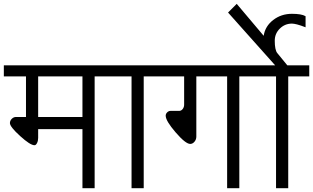

<svg xmlns="http://www.w3.org/2000/svg" viewBox="-33 -996 1656 1016"><path d="M168.9 -377H403.3V-591.8H168.9ZM-12.7 -591.8V-650.4H579.1V-591.8H467.8V0H403.3V-312.5H168.9V-266.6Q168.9 -251 163.1 -239.3Q157.2 -227.5 149.4 -227.5Q127 -227.5 73.2 -276.4Q19.5 -325.2 19.5 -344.7Q19.5 -357.4 29.3 -367.2Q39.1 -377 51.8 -377H104.5V-591.8Z M552.7 -591.8V-650.4H838.9V-591.8H727.5V0H663.1V-591.8Z M812.5 -591.8V-650.4H1343.8V-591.8H1233.4V0H1168.9V-591.8H1005.9V-273.4Q1005.9 -257.8 996.1 -246.1Q986.3 -234.4 973.6 -234.4Q949.2 -234.4 896.5 -295.4Q843.8 -356.4 843.8 -383.8Q843.8 -393.6 851.6 -401.4Q859.4 -409.2 869.1 -409.2H915Q925.8 -409.2 933.6 -418.9Q941.4 -428.7 941.4 -442.4V-591.8Z M1317.4 -591.8V-650.4H1422.9L1173.8 -929.7L1219.7 -975.6L1362.3 -806.6Q1370.1 -857.4 1412.6 -890.1Q1455.1 -922.9 1511.7 -922.9Q1537.1 -922.9 1554.7 -919.9Q1572.3 -917 1584 -910.2V-851.6Q1556.6 -862.3 1539.1 -866.7Q1521.5 -871.1 1511.7 -871.1Q1474.6 -871.1 1447.8 -844.7Q1420.9 -818.4 1420.9 -780.3Q1420.9 -756.8 1424.3 -739.7Q1427.7 -722.7 1434.6 -714.8L1487.3 -650.4H1603.5V-591.8H1492.2V0H1427.7V-591.8Z"/></svg>

Font: Lohit Devanagari
Style: Regular
Weight: 400
Version: 2.95.4